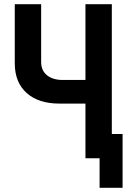

<svg xmlns="http://www.w3.org/2000/svg" viewBox="-20 -750 640 910"><path d="M385 0V-259H262Q162 -259 106 -309.5Q50 -360 50 -450V-730H175V-456Q175 -416 202.5 -393.5Q230 -371 277 -371H385V-730H510V-115H561V140H452V0Z"/></svg>

Font: Pitagon Sans Mono
Style: Bold
Weight: 700
Monospace: yes
Designer: Travis Tran
Foundry: Pitagon
Version: Version 1.001; ttfautohint (v1.8.4.7-5d5b);gftools[0.9.26]